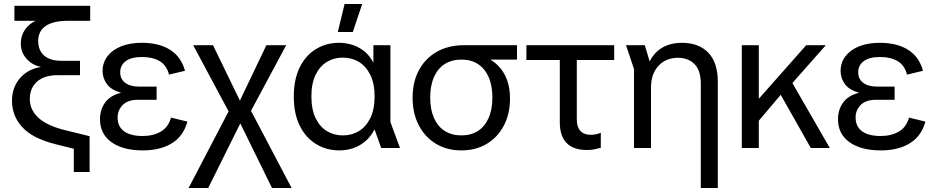

<svg xmlns="http://www.w3.org/2000/svg" viewBox="-20 -740 4672 960"><path d="M349 120V-52L401 17L258 -19Q145 -47 92.5 -103Q40 -159 40 -236Q40 -302 79 -348Q118 -394 183 -405V-406Q140 -415 112 -447Q84 -479 84 -522Q84 -561 104 -590.5Q124 -620 158 -636H52V-711H431V-636H320Q247 -636 209 -610.5Q171 -585 171 -535Q171 -488 201 -462Q231 -436 287 -436H380V-364H267Q202 -364 165.5 -332Q129 -300 129 -245Q129 -193 169 -154Q209 -115 294 -92L428 -59V120Z M694 12Q595 12 537.5 -29Q480 -70 480 -144Q480 -191 505 -226.5Q530 -262 584 -276V-277Q536 -290 514.5 -319.5Q493 -349 493 -385Q493 -427 517.5 -459Q542 -491 586 -508.5Q630 -526 689 -526Q775 -526 830.5 -491Q886 -456 905 -386L825 -367Q813 -414 778 -434.5Q743 -455 690 -455Q637 -455 609 -434.5Q581 -414 581 -378Q581 -345 606 -326Q631 -307 675 -307H763V-241H669Q619 -241 593.5 -215Q568 -189 568 -153Q568 -107 600.5 -83.5Q633 -60 693 -60Q746 -60 784 -82Q822 -104 835 -152L917 -132Q897 -59 839 -23.5Q781 12 694 12Z M923 200 1123 -183 946 -514H1045L1179 -238H1180L1312 -514H1411L1235 -186L1438 200H1340L1182 -122H1181L1021 200Z M1677 12Q1612 12 1560 -20Q1508 -52 1478.5 -112Q1449 -172 1449 -257Q1449 -343 1478.5 -403Q1508 -463 1559.5 -494.5Q1611 -526 1676 -526Q1709 -526 1741 -516Q1773 -506 1800.5 -484.5Q1828 -463 1846 -428H1847V-514H1932V-130L1980 0H1886L1853 -92H1852Q1833 -55 1804 -31.5Q1775 -8 1742.5 2Q1710 12 1677 12ZM1694 -63Q1739 -63 1774.5 -84.5Q1810 -106 1831.5 -149.5Q1853 -193 1853 -258Q1853 -322 1831.5 -365.5Q1810 -409 1774.5 -430.5Q1739 -452 1694 -452Q1650 -452 1614.5 -430.5Q1579 -409 1558 -366Q1537 -323 1537 -258Q1537 -193 1558 -149.5Q1579 -106 1614.5 -84.5Q1650 -63 1694 -63ZM1669 -580 1703 -720H1791L1744 -580Z M2286 12Q2215 12 2160 -21Q2105 -54 2074 -113.5Q2043 -173 2043 -251Q2043 -330 2074.5 -389Q2106 -448 2164 -481Q2222 -514 2300 -514H2565V-442H2433V-441Q2462 -424 2484 -396.5Q2506 -369 2518 -332Q2530 -295 2530 -247Q2530 -170 2499 -111.5Q2468 -53 2413.5 -20.5Q2359 12 2286 12ZM2287 -63Q2335 -63 2369.5 -85Q2404 -107 2423 -150Q2442 -193 2442 -252Q2442 -312 2423 -355Q2404 -398 2369.5 -420Q2335 -442 2287 -442Q2239 -442 2204 -420Q2169 -398 2150 -355Q2131 -312 2131 -252Q2131 -193 2150 -150Q2169 -107 2204 -85Q2239 -63 2287 -63Z M2914 10Q2848 10 2813.5 -24.5Q2779 -59 2779 -129V-472H2864V-142Q2864 -105 2882 -85.5Q2900 -66 2933 -66Q2944 -66 2956.5 -68Q2969 -70 2984 -76V-1Q2966 4 2950 7Q2934 10 2914 10ZM2612 -440V-514H3051V-440Z M3484 200V-321Q3484 -388 3452.5 -419.5Q3421 -451 3370 -451Q3309 -451 3272 -410.5Q3235 -370 3235 -302V0H3150V-395L3110 -514H3204L3228 -434H3229Q3242 -461 3264.5 -482Q3287 -503 3318.5 -514.5Q3350 -526 3389 -526Q3474 -526 3521.5 -476.5Q3569 -427 3569 -331V200Z M3739 -95V-245H3773L4011 -514H4109L3920 -300L3903 -289ZM3689 0V-514H3774V0ZM4034 0 3865 -299 3920 -363 4129 0Z M4384 12Q4285 12 4227.5 -29Q4170 -70 4170 -144Q4170 -191 4195 -226.5Q4220 -262 4274 -276V-277Q4226 -290 4204.5 -319.5Q4183 -349 4183 -385Q4183 -427 4207.5 -459Q4232 -491 4276 -508.5Q4320 -526 4379 -526Q4465 -526 4520.5 -491Q4576 -456 4595 -386L4515 -367Q4503 -414 4468 -434.5Q4433 -455 4380 -455Q4327 -455 4299 -434.5Q4271 -414 4271 -378Q4271 -345 4296 -326Q4321 -307 4365 -307H4453V-241H4359Q4309 -241 4283.5 -215Q4258 -189 4258 -153Q4258 -107 4290.5 -83.5Q4323 -60 4383 -60Q4436 -60 4474 -82Q4512 -104 4525 -152L4607 -132Q4587 -59 4529 -23.5Q4471 12 4384 12Z"/></svg>

Font: TikTok Sans 24pt
Style: Regular
Weight: 400
Version: Version 4.000